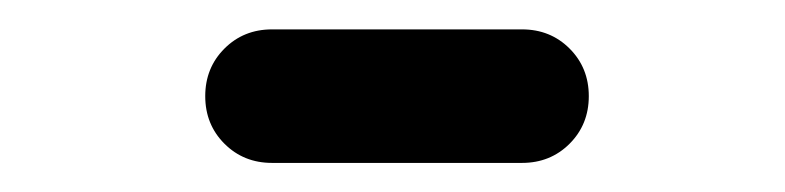

<svg xmlns="http://www.w3.org/2000/svg" viewBox="-20 -570 540 132"><path d="M167 -458Q147.5 -458 134.3 -471.2Q121.1 -484.4 121.1 -503.9Q121.1 -523.4 134.3 -536.6Q147.5 -549.8 167 -549.8H338.9Q358.4 -549.8 371.6 -536.6Q384.8 -523.4 384.8 -503.9Q384.8 -484.4 371.6 -471.2Q358.4 -458 338.9 -458Z"/></svg>

Font: Rounded-X Mgen+ 1m medium
Style: Regular
Weight: 500
Designer: [Source Han Sans]
Ryoko NISHIZUKA  (kana & ideographs); Paul D. Hunt (Latin, Greek & Cyrillic); Wenlong ZHANG  (bopomofo
Version: Version 1.059.20150602